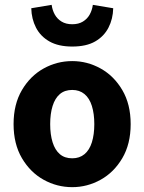

<svg xmlns="http://www.w3.org/2000/svg" viewBox="-20 -760 595 792"><path d="M278 12Q215 12 160 -18.5Q105 -49 70.5 -107.5Q36 -166 36 -248Q36 -330 70.5 -388.5Q105 -447 160 -477.5Q215 -508 278 -508Q340 -508 395 -477.5Q450 -447 484.5 -388.5Q519 -330 519 -248Q519 -166 484.5 -107.5Q450 -49 395 -18.5Q340 12 278 12ZM278 -107Q308 -107 328.5 -124Q349 -141 359 -173Q369 -205 369 -248Q369 -291 359 -323Q349 -355 328.5 -372Q308 -389 278 -389Q247 -389 227 -372Q207 -355 197 -323Q187 -291 187 -248Q187 -205 197 -173Q207 -141 227 -124Q247 -107 278 -107ZM278 -568Q221 -568 184 -589Q147 -610 128.5 -646Q110 -682 109 -726L193 -740Q196 -718 206 -700Q216 -682 234 -671Q252 -660 278 -660Q304 -660 322 -671Q340 -682 350 -700Q360 -718 363 -740L447 -726Q446 -682 427.5 -646Q409 -610 372.5 -589Q336 -568 278 -568Z"/></svg>

Font: Source Sans 3
Style: Bold
Weight: 700
Designer: Paul D. Hunt
Foundry: Adobe
Version: Version 3.052;hotconv 1.1.0;makeotfexe 2.6.0